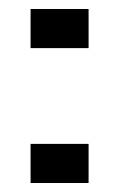

<svg xmlns="http://www.w3.org/2000/svg" viewBox="-20 -407 265 427"><path d="M48 -300V-387H177V-300ZM48 0V-87H177V0Z"/></svg>

Font: Big Shoulders Text Light
Style: Regular
Weight: 300
Designer: Patric King
Foundry: XO Type Co
Version: Version 1.000; ttfautohint (v1.8.2)